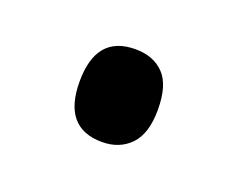

<svg xmlns="http://www.w3.org/2000/svg" viewBox="-41 -476 307 249"><g transform="rotate(20 113.0 -352.0)"><path d="M59 -352Q59 -416 113 -416Q138 -416 152.5 -401Q167 -386 167 -352Q167 -319 152 -303.5Q137 -288 113 -288Q59 -288 59 -352Z"/></g></svg>

Font: Noto Sans Sinhala ExtraCondensed
Style: Regular
Weight: 400
Width: 2
Designer: Jelle Bosma - Monotype Design Team
Foundry: Monotype Imaging Inc.
Version: Version 2.006; ttfautohint (v1.8.4.7-5d5b)